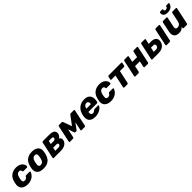

<svg xmlns="http://www.w3.org/2000/svg" viewBox="634 -2915 5090 5090"><g transform="rotate(-45 3179.0 -370.0)"><path d="M240 10Q171 10 117 -17Q63 -44 37 -95.5Q11 -147 23 -219Q26 -235 31 -259.5Q36 -284 40 -300Q67 -410 144.5 -470Q222 -530 338 -530Q405 -530 451 -510.5Q497 -491 524 -461Q551 -431 561.5 -400.5Q572 -370 569 -347Q568 -337 559.5 -329.5Q551 -322 540 -322H411Q401 -322 395.5 -327Q390 -332 388 -343Q386 -373 370.5 -387Q355 -401 325 -401Q285 -401 256.5 -375Q228 -349 215 -295Q210 -276 206 -257.5Q202 -239 200 -224Q190 -169 205 -144Q220 -119 260 -119Q291 -119 313.5 -132.5Q336 -146 352 -176Q359 -186 366 -191Q373 -196 383 -196H512Q522 -196 528 -189Q534 -182 531 -171Q525 -151 506.5 -120.5Q488 -90 454 -60Q420 -30 367 -10Q314 10 240 10Z M836 10Q756 10 702 -17Q648 -44 624.5 -94.5Q601 -145 612 -215Q614 -235 619.5 -260.5Q625 -286 631 -305Q650 -376 689 -426Q728 -476 789.5 -503Q851 -530 934 -530Q1013 -530 1067 -503Q1121 -476 1146 -426Q1171 -376 1160 -305Q1156 -286 1151 -260.5Q1146 -235 1141 -215Q1122 -145 1084 -94.5Q1046 -44 985 -17Q924 10 836 10ZM851 -112Q896 -112 924 -139Q952 -166 966 -220Q970 -235 975.5 -260Q981 -285 983 -300Q992 -353 978 -380.5Q964 -408 919 -408Q876 -408 848 -380.5Q820 -353 806 -300Q802 -285 796.5 -260Q791 -235 789 -220Q780 -166 793.5 -139Q807 -112 851 -112Z M1227 0Q1216 0 1210.5 -7.5Q1205 -15 1206 -25L1307 -495Q1309 -506 1317.5 -513Q1326 -520 1337 -520H1571Q1688 -520 1733 -480Q1778 -440 1764 -372Q1756 -335 1735.5 -309.5Q1715 -284 1687 -267Q1709 -257 1722 -240Q1735 -223 1739.5 -201.5Q1744 -180 1738 -154Q1722 -82 1657.5 -41Q1593 0 1476 0ZM1387 -107H1501Q1532 -107 1553.5 -118.5Q1575 -130 1580 -156Q1586 -182 1571 -193.5Q1556 -205 1522 -205H1408ZM1431 -317H1531Q1561 -317 1580.5 -329.5Q1600 -342 1606 -367Q1611 -393 1595.5 -403Q1580 -413 1551 -413H1452Z M1828 0Q1820 0 1815.5 -6Q1811 -12 1812 -21L1914 -500Q1916 -508 1923 -514Q1930 -520 1938 -520H2047Q2065 -520 2072 -502L2190 -181L2119 -194L2347 -502Q2361 -520 2380 -520H2500Q2508 -520 2513 -514Q2518 -508 2516 -500L2414 -21Q2413 -12 2405.5 -6Q2398 0 2389 0H2265Q2256 0 2251.5 -6Q2247 -12 2248 -21L2318 -347L2364 -349L2179 -100Q2172 -91 2164.5 -84.5Q2157 -78 2145 -78H2114Q2103 -78 2097.5 -84Q2092 -90 2088 -100L2006 -342L2045 -340L1977 -21Q1976 -12 1968.5 -6Q1961 0 1952 0Z M2776 10Q2698 10 2645.5 -18.5Q2593 -47 2573.5 -104Q2554 -161 2569 -244Q2571 -251 2573 -262Q2575 -273 2577 -279Q2597 -358 2641 -414.5Q2685 -471 2749 -500.5Q2813 -530 2890 -530Q2978 -530 3028 -495Q3078 -460 3094 -400Q3110 -340 3095 -263L3090 -239Q3088 -228 3078.5 -221Q3069 -214 3059 -214H2739Q2739 -213 2738.5 -211Q2738 -209 2737 -207Q2732 -178 2736 -154Q2740 -130 2756 -116Q2772 -102 2799 -102Q2819 -102 2833.5 -108.5Q2848 -115 2859 -123.5Q2870 -132 2877 -138Q2888 -149 2894 -151.5Q2900 -154 2912 -154H3036Q3046 -154 3051 -148Q3056 -142 3053 -132Q3048 -115 3027.5 -91Q3007 -67 2971 -43.5Q2935 -20 2886 -5Q2837 10 2776 10ZM2760 -313H2929L2930 -315Q2938 -348 2932.5 -371.5Q2927 -395 2910.5 -408Q2894 -421 2867 -421Q2840 -421 2819 -408Q2798 -395 2783.5 -371.5Q2769 -348 2761 -315Z M3360 10Q3291 10 3237 -17Q3183 -44 3157 -95.5Q3131 -147 3143 -219Q3146 -235 3151 -259.5Q3156 -284 3160 -300Q3187 -410 3264.5 -470Q3342 -530 3458 -530Q3525 -530 3571 -510.5Q3617 -491 3644 -461Q3671 -431 3681.5 -400.5Q3692 -370 3689 -347Q3688 -337 3679.5 -329.5Q3671 -322 3660 -322H3531Q3521 -322 3515.5 -327Q3510 -332 3508 -343Q3506 -373 3490.5 -387Q3475 -401 3445 -401Q3405 -401 3376.5 -375Q3348 -349 3335 -295Q3330 -276 3326 -257.5Q3322 -239 3320 -224Q3310 -169 3325 -144Q3340 -119 3380 -119Q3411 -119 3433.5 -132.5Q3456 -146 3472 -176Q3479 -186 3486 -191Q3493 -196 3503 -196H3632Q3642 -196 3648 -189Q3654 -182 3651 -171Q3645 -151 3626.5 -120.5Q3608 -90 3574 -60Q3540 -30 3487 -10Q3434 10 3360 10Z M3870 0Q3860 0 3854 -7.5Q3848 -15 3850 -25L3928 -389H3776Q3765 -389 3759.5 -396Q3754 -403 3756 -414L3774 -495Q3776 -506 3784.5 -513Q3793 -520 3803 -520H4273Q4284 -520 4289.5 -513Q4295 -506 4293 -495L4276 -414Q4274 -403 4265 -396Q4256 -389 4245 -389H4094L4016 -25Q4014 -15 4005.5 -7.5Q3997 0 3986 0Z M4286 0Q4275 0 4269 -7.5Q4263 -15 4265 -25L4366 -495Q4368 -506 4376.5 -513Q4385 -520 4396 -520H4514Q4525 -520 4530.5 -513Q4536 -506 4534 -495L4499 -329H4678L4714 -495Q4716 -506 4724.5 -513Q4733 -520 4744 -520H4862Q4873 -520 4878.5 -513Q4884 -506 4882 -495L4782 -25Q4780 -15 4771.5 -7.5Q4763 0 4752 0H4634Q4623 0 4617 -7.5Q4611 -15 4613 -25L4650 -198H4471L4434 -25Q4432 -15 4423.5 -7.5Q4415 0 4404 0Z M4924 0Q4913 0 4907 -7.5Q4901 -15 4903 -25L5004 -495Q5006 -506 5014.5 -513Q5023 -520 5034 -520H5153Q5163 -520 5169 -513Q5175 -506 5173 -495L5143 -359H5235Q5333 -359 5379.5 -310Q5426 -261 5408 -178Q5396 -120 5361.5 -80.5Q5327 -41 5274 -20.5Q5221 0 5153 0ZM5088 -115H5168Q5207 -115 5228.5 -130Q5250 -145 5257 -178Q5265 -212 5250 -229Q5235 -246 5196 -246H5116ZM5457 0Q5446 0 5440 -7.5Q5434 -15 5436 -25L5537 -495Q5539 -506 5547.5 -513Q5556 -520 5567 -520H5685Q5695 -520 5701 -513Q5707 -506 5705 -495L5605 -25Q5603 -15 5594 -7.5Q5585 0 5575 0Z M5913 10Q5853 10 5811.5 -16Q5770 -42 5754.5 -92.5Q5739 -143 5755 -216L5813 -495Q5815 -506 5824 -513Q5833 -520 5844 -520H5970Q5980 -520 5985.5 -513Q5991 -506 5989 -495L5932 -222Q5925 -190 5928 -168Q5931 -146 5947 -135Q5963 -124 5993 -124Q6036 -124 6067.5 -149.5Q6099 -175 6109 -222L6167 -495Q6169 -506 6178 -513Q6187 -520 6197 -520H6322Q6333 -520 6338.5 -513Q6344 -506 6342 -495L6242 -25Q6240 -15 6231.5 -7.5Q6223 0 6212 0H6097Q6086 0 6080 -7.5Q6074 -15 6076 -25L6084 -63Q6063 -40 6039 -23.5Q6015 -7 5985 1.5Q5955 10 5913 10ZM6086 -588Q6025 -588 5990.5 -607.5Q5956 -627 5944.5 -659.5Q5933 -692 5941 -731Q5943 -739 5948.5 -744.5Q5954 -750 5964 -750H6044Q6053 -750 6057 -744.5Q6061 -739 6059 -731Q6057 -718 6058 -705.5Q6059 -693 6068.5 -685.5Q6078 -678 6101 -678Q6136 -678 6153 -694Q6170 -710 6174 -731Q6176 -739 6182 -744.5Q6188 -750 6197 -750H6277Q6286 -750 6290 -744.5Q6294 -739 6292 -731Q6284 -692 6259.5 -659.5Q6235 -627 6192 -607.5Q6149 -588 6086 -588Z"/></g></svg>

Font: Rubik
Style: Bold Italic
Weight: 700
Italic angle: -12°
Designer: Hubert and Fischer
Foundry: Hubert and Fischer
Version: Version 2.300;gftools[0.9.30]